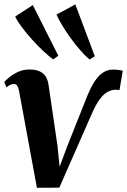

<svg xmlns="http://www.w3.org/2000/svg" viewBox="-20 -858 588 887"><path d="M378.5 -403Q397 -450.5 416 -480Q435 -509.5 456.2 -523Q477.5 -536.5 502 -536.5Q517 -536.5 530.8 -534.5Q544.5 -532.5 547 -531L532 -441.5Q528.5 -442.5 523.5 -443Q518.5 -443.5 515 -443.5Q497 -443.5 478.8 -434.5Q460.5 -425.5 441.5 -400.5Q422.5 -375.5 401.5 -326.5L254 9L150.5 9.5L68 -438Q64.5 -454.5 59.5 -462.2Q54.5 -470 44 -470Q34.5 -470 25.8 -465.2Q17 -460.5 10 -454L-0.5 -478.5Q3.5 -484.5 19.8 -498.5Q36 -512.5 61 -524.8Q86 -537 117 -537Q156.5 -537 177.8 -519.2Q199 -501.5 204 -468L245.5 -185L255.5 -87.5L290.5 -182ZM225.5 -583.5Q205 -599 179 -623.2Q153 -647.5 127.5 -676Q102 -704.5 81.2 -732Q60.5 -759.5 50 -781.5L131.5 -834.5L249.5 -600.5ZM393.5 -583Q373.5 -600 351 -625.8Q328.5 -651.5 307 -681.2Q285.5 -711 268.2 -739.5Q251 -768 241 -790.5L328 -837.5L418 -598Z"/></svg>

Font: Merriweather 96pt
Style: Bold Italic
Weight: 700
Italic angle: -7.8°
Version: Version 2.101